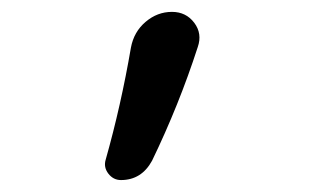

<svg xmlns="http://www.w3.org/2000/svg" viewBox="-20 -805 540 320"><path d="M181.6 -504.9Q168.9 -504.9 160.6 -515.6Q152.3 -526.4 156.2 -539.1Q181.6 -628.9 198.2 -725.6Q203.1 -752 222.7 -768.6Q242.2 -785.2 266.6 -785.2Q290 -785.2 303.7 -767.1Q317.4 -749 309.6 -726.6Q278.3 -629.9 233.4 -537.1Q215.8 -504.9 181.6 -504.9Z"/></svg>

Font: Rounded-X Mgen+ 1mn regular
Style: Regular
Weight: 400
Designer: [Source Han Sans]
Ryoko NISHIZUKA  (kana & ideographs); Paul D. Hunt (Latin, Greek & Cyrillic); Wenlong ZHANG  (bopomofo
Version: Version 1.059.20150602